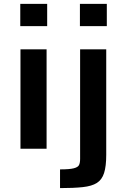

<svg xmlns="http://www.w3.org/2000/svg" viewBox="-20 -763 652 985"><path d="M84 -629V-743H222V-629ZM85 0V-510H219V0ZM390 -629V-743H528V-629ZM288 202V106Q336 106 358 100.5Q380 95 385.5 83.5Q391 72 391 52V-510H525V31Q525 90 514 124.5Q503 159 477 175.5Q451 192 404.5 197Q358 202 288 202Z"/></svg>

Font: Saira Expanded SemiBold
Style: Regular
Weight: 600
Width: 7
Designer: Hector Gatti with collaboration of the Omnibus-Type team
Foundry: Omnibus-Type
Version: Version 1.100; ttfautohint (v1.8.3)